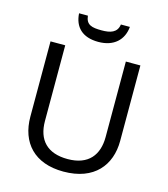

<svg xmlns="http://www.w3.org/2000/svg" viewBox="-132 -1021 995 1135"><g transform="rotate(15 365.5 -454.0)"><path d="M521 -918H466C459 -866 417 -855 365 -855C304 -855 270 -863 264 -918H210C215 -836 264 -784 363 -784C459 -784 514 -838 521 -918ZM640 -252V-714H551V-252C551 -144 496 -68 367 -68C242 -68 180 -135 180 -251V-714H90V-254C90 -95 184 10 362 10C551 10 640 -104 640 -252Z"/></g></svg>

Font: Noto Sans Elbasan
Style: Regular
Weight: 400
Designer: Monotype Design Team
Foundry: Monotype Imaging Inc.
Version: Version 2.004